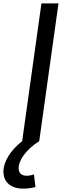

<svg xmlns="http://www.w3.org/2000/svg" viewBox="-119 -798 363 1126"><path d="M111 30 224 -778H124L11 30C-58 83 -99 152 -99 208C-99 262 -65 304 6 308C33 310 66 305 89 299L80 225C20 245 -10 225 -10 188C-10 145 31 80 111 30Z"/></svg>

Font: Smiley Sans Oblique
Style: Regular
Weight: 400
Italic angle: -8°
Designer: oooooohmygosh, Nagisa Chen, Janine Sui, Heda Shi, Jian Li
Foundry: atelierAnchor
Version: Version 2.0.1